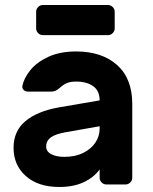

<svg xmlns="http://www.w3.org/2000/svg" viewBox="-20 -735 611 765"><path d="M34 0ZM507 -321V-27Q507 -16 499 -8Q491 0 480 0H404Q393 0 385 -8Q377 -16 377 -27V-60Q354 -28 313.5 -9Q273 10 216 10Q132 10 83 -33.5Q34 -77 34 -146Q34 -213 81.5 -252.5Q129 -292 214 -307L377 -335Q377 -373 351.5 -391.5Q326 -410 283 -410Q260 -410 245.5 -403.5Q231 -397 217 -384Q202 -370 184 -370H91Q81 -370 74.5 -376.5Q68 -383 69 -392Q75 -423 100.5 -455Q126 -487 172.5 -508.5Q219 -530 283 -530Q386 -530 446.5 -476Q507 -422 507 -321ZM377 -232 241 -208Q201 -201 182.5 -187.5Q164 -174 164 -151Q164 -131 184.5 -120.5Q205 -110 236 -110Q280 -110 312 -126Q344 -142 360.5 -167.5Q377 -193 377 -222ZM124 -622V-688Q124 -699 132 -707Q140 -715 151 -715H410Q421 -715 429 -707Q437 -699 437 -688V-622Q437 -611 429 -603Q421 -595 410 -595H151Q140 -595 132 -603Q124 -611 124 -622Z"/></svg>

Font: Hezaedrus Medium
Style: Regular
Weight: 500
Designer: Hubert & Fischer
Foundry: Hubert & Fischer
Version: Version 1.10;September 3, 2019;FontCreator 11.5.0.2425 64-bi